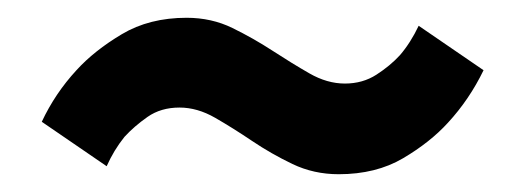

<svg xmlns="http://www.w3.org/2000/svg" viewBox="-20 -468 590 216"><path d="M361 -272Q333 -272 309 -283.5Q285 -295 263.5 -309.5Q242 -324 222 -335.5Q202 -347 182 -347Q161 -347 146 -336.5Q131 -326 120 -314Q108 -299 100 -281L27 -331Q42 -363 66 -389Q86 -411 117 -429.5Q148 -448 190 -448Q218 -448 241.5 -436.5Q265 -425 286.5 -411Q308 -397 328 -385.5Q348 -374 368 -374Q388 -374 403.5 -384Q419 -394 430 -406Q442 -420 451 -439L524 -389Q508 -356 484 -330Q464 -308 433.5 -290Q403 -272 361 -272Z"/></svg>

Font: Golos UI Medium
Style: Regular
Weight: 500
Designer: A.Korolkova, Vitaly Kuzmin
Foundry: ParaType Ltd
Version: Version 2.000